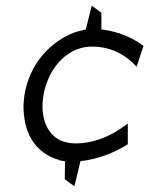

<svg xmlns="http://www.w3.org/2000/svg" viewBox="-20 -559 525 676"><path d="M66 -224C61 -190 62 -159 68 -130C81 -63 124 -13 188 4V5C189 5 195 7 205 8L209 9L208 72L242 97L263 9L267 8C326 1 384 -22 430 -51V-124L409 -109C362 -76 305 -54 246 -54C226 -54 207 -58 190 -66C146 -89 120 -144 133 -224C137 -248 145 -271 155 -292C184 -350 236 -395 304 -395C363 -395 410 -373 446 -339L461 -324L485 -397C450 -425 397 -448 340 -455H337V-514L303 -539L282 -455H279L278 -454C261 -451 244 -446 228 -439C155 -406 84 -335 66 -224Z"/></svg>

Font: Charger Sport
Style: LitNrwObl
Weight: 300
Designer: Jasper
Foundry: Cannot Into Space Fonts
Version: Version 1.1